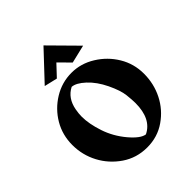

<svg xmlns="http://www.w3.org/2000/svg" viewBox="-177 -689 798 798"><g transform="rotate(-45 221.5 -290.5)"><path d="M251.5 -456.5 203.6 -504.9 157.7 -456.1 100.1 -469.7 215.8 -592.8 331.5 -475.6ZM221.2 12.2Q159.2 12.2 110.6 -21Q62 -54.2 34.9 -105.2Q7.8 -156.2 7.8 -215.3Q7.8 -273.9 36.1 -322.3Q64.5 -370.6 112.8 -400.4Q161.1 -430.2 217.8 -430.2Q272.5 -430.2 321 -400.1Q369.6 -370.1 398.9 -321.5Q428.2 -272.9 428.2 -214.4Q428.2 -155.3 402.6 -104.5Q377 -53.7 329.6 -20.8Q282.2 12.2 221.2 12.2ZM255.4 -30.3Q316.9 -60.1 316.9 -153.3Q316.9 -170.9 313.5 -202.1Q310.1 -233.4 287.4 -280.8Q264.6 -328.1 232.9 -357.4Q201.2 -386.7 176.8 -388.2Q132.8 -365.7 122.6 -310.1Q118.7 -289.1 118.7 -271Q118.7 -228.5 136.5 -175Q154.3 -121.6 191.4 -77.6Q228.5 -33.7 255.4 -30.3Z"/></g></svg>

Font: Quaaykop
Style: Bold
Weight: 700
Designer: Tup Wanders
Foundry: Free font, DO NOT SELL
Version: Version 1.00;July 31, 2023;FontCreator 11.5.0.2430 64-bit